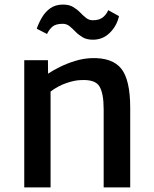

<svg xmlns="http://www.w3.org/2000/svg" viewBox="-20 -819 671 839"><path d="M86 0V-556H189.5L190 -497Q210.5 -511 241.8 -526.5Q273 -542 309.2 -553Q345.5 -564 381.5 -565Q471 -567.5 510 -518.8Q549 -470 549 -347.5V0H433V-341.5Q433 -411.5 414.2 -442Q395.5 -472.5 333 -469Q306.5 -468.5 270 -456Q233.5 -443.5 201 -419V0ZM386 -645.5Q359 -645.5 341.2 -656Q323.5 -666.5 310.2 -680.2Q297 -694 284 -704.5Q271 -715 254.5 -715Q223 -715 208.5 -702Q194 -689 185.5 -670.5L140.5 -693.5Q149.5 -719.5 163.8 -743.5Q178 -767.5 200.2 -783.2Q222.5 -799 255.5 -799Q281.5 -799 299 -788.8Q316.5 -778.5 329.8 -764.8Q343 -751 356 -740.8Q369 -730.5 385.5 -730.5Q413.5 -730.5 429.2 -743Q445 -755.5 453 -774.5L500 -748.5Q490.5 -706 460 -675.8Q429.5 -645.5 386 -645.5Z"/></svg>

Font: Merriweather Sans
Style: Regular
Weight: 400
Designer: Eben Sorkin
Foundry: Eben Sorkin
Version: Version 1.008; ttfautohint (v1.7.19-72a1) -l 8 -r 50 -G 200 